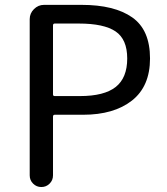

<svg xmlns="http://www.w3.org/2000/svg" viewBox="-20 -753 672 773"><path d="M99.6 -46.9V-675.8Q99.6 -699.2 116.7 -716.3Q133.8 -733.4 157.2 -733.4H308.6Q440.4 -733.4 512.2 -683.1Q584 -632.8 584 -517.6Q584 -405.3 511.2 -348.1Q438.5 -291 314.5 -291H200.2Q193.4 -291 193.4 -283.2V-46.9Q193.4 -27.3 179.7 -13.7Q166 0 146.5 0Q127 0 113.3 -13.7Q99.6 -27.3 99.6 -46.9ZM193.4 -373Q193.4 -366.2 200.2 -366.2H301.8Q399.4 -366.2 445.8 -402.8Q492.2 -439.5 492.2 -517.6Q492.2 -594.7 445.3 -626.5Q398.4 -658.2 297.9 -658.2H200.2Q193.4 -658.2 193.4 -650.4Z"/></svg>

Font: Gen Jyuu Gothic P Regular
Style: Regular
Weight: 400
Designer: [Source Han Sans]
Ryoko NISHIZUKA  (kana & ideographs); Paul D. Hunt (Latin, Greek & Cyrillic); Wenlong ZHANG  (bopomofo
Version: Version 1.002.20150607